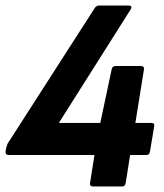

<svg xmlns="http://www.w3.org/2000/svg" viewBox="-22 -675 594 695"><path d="M315 0Q302 0 304 -13L320 -114H9Q-3 -114 -2 -127L1 -142Q3 -147 4 -151Q5 -155 8 -159L321 -646Q327 -655 337 -655H443Q451 -655 453 -651Q455 -647 451 -641L191 -230H341L382 -423Q384 -436 396 -436H488Q501 -436 499 -423L468 -230H526Q539 -230 536 -217L521 -127Q520 -114 507 -114H449L433 -13Q431 0 420 0Z"/></svg>

Font: Sofia Sans Semi Condensed ExtraBold
Style: Italic
Weight: 800
Italic angle: -9°
Version: Version 4.100